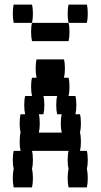

<svg xmlns="http://www.w3.org/2000/svg" viewBox="-20 -820 440 840"><path d="M360 -80Q364 -64 364 -40Q364 -17 360 0H280Q276 -17 276 -40Q276 -64 280 -80Q276 -97 276 -120Q276 -144 280 -160H120Q124 -144 124 -120Q124 -97 120 -80Q124 -64 124 -40Q124 -17 120 0H40Q36 -17 36 -40Q36 -64 40 -80Q36 -97 36 -120Q36 -144 40 -160H70Q66 -177 66 -200Q66 -224 70 -240Q66 -257 66 -280Q66 -304 70 -320H90Q86 -337 86 -360Q86 -384 90 -400H120Q116 -417 116 -440Q116 -464 120 -480H140Q136 -497 136 -520Q136 -544 140 -560H260Q264 -544 264 -520Q264 -497 260 -480H280Q284 -464 284 -440Q284 -417 280 -400H310Q314 -384 314 -360Q314 -337 310 -320H330Q334 -304 334 -280Q334 -257 330 -240Q334 -224 334 -200Q334 -177 330 -160H360Q364 -144 364 -120Q364 -97 360 -80ZM246 -280Q246 -304 250 -320H230Q226 -337 226 -360Q226 -384 230 -400H170Q174 -384 174 -360Q174 -337 170 -320H150Q154 -304 154 -280Q154 -257 150 -240H250Q246 -257 246 -280ZM120 -800Q124 -784 124 -760Q124 -737 120 -720H40Q36 -737 36 -760Q36 -784 40 -800ZM360 -800Q364 -784 364 -760Q364 -737 360 -720H280Q276 -737 276 -760Q276 -784 280 -800ZM280 -720Q284 -704 284 -680Q284 -657 280 -640H120Q116 -657 116 -680Q116 -704 120 -720Z"/></svg>

Font: VT323
Style: Regular
Weight: 400
Monospace: yes
Designer: Peter Hull
Version: Version 2.000